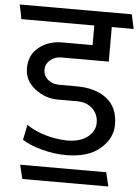

<svg xmlns="http://www.w3.org/2000/svg" viewBox="-68 -724 667 918"><g transform="rotate(5 265.5 -265.0)"><path d="M76 -110Q115 -83 167 -68Q219 -53 271 -52Q333 -52 369 -80Q405 -108 405 -148Q405 -189 377 -216Q349 -243 303 -243H210Q150 -243 100 -281.5Q50 -320 50 -380Q50 -444 96 -480.5Q142 -517 208 -517H353V-611H3Q0 -628 -3.5 -645.5Q-7 -663 -11 -680H527Q531 -663 534.5 -645.5Q538 -628 542 -611H437V-445H209Q178 -445 156 -426Q134 -407 134 -380Q134 -352 155.5 -333Q177 -314 211 -314H294Q385 -314 439 -272Q493 -230 493 -147Q493 -81 435.5 -31.5Q378 18 273 18Q213 18 153.5 1.5Q94 -15 61 -37ZM487 150H74L58 83H471Z"/></g></svg>

Font: Palanquin
Style: Regular
Weight: 400
Designer: Pria Ravichandran
Version: Version 1.0.4